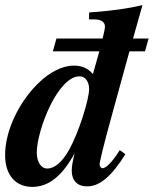

<svg xmlns="http://www.w3.org/2000/svg" viewBox="-41 -719 602 752"><path d="M180 -568 166 -518H348L323 -429C301 -454 277 -462 248 -462C203 -462 153 -436 110 -394C37 -324 -21 -211 -21 -112C-21 -29 24 13 85 13C146 13 199 -24 251 -118C242 -79 240 -66 240 -50C240 -12 262 11 300 11C349 11 395 -27 450 -115L428 -131C400 -86 375 -60 360 -60C354 -60 349 -69 349 -75C349 -84 365 -152 400 -278L466 -518H527L541 -568H480L517 -699C457 -685 408 -678 308 -670V-643H329C355 -643 370 -633 370 -615C370 -609 368 -597 361 -568ZM271 -420C293 -420 308 -399 308 -371C308 -327 266 -197 230 -133C203 -84 173 -59 144 -59C119 -59 103 -86 103 -122C103 -164 124 -242 157 -308C186 -366 228 -421 271 -420Z"/></svg>

Font: XITS
Style: Bold Italic
Weight: 700
Italic angle: -16.33°
Designer: MicroPress Inc., with final additions and corrections provided by Coen Hoffman, Elsevier (retired)
Version: Version 1.105